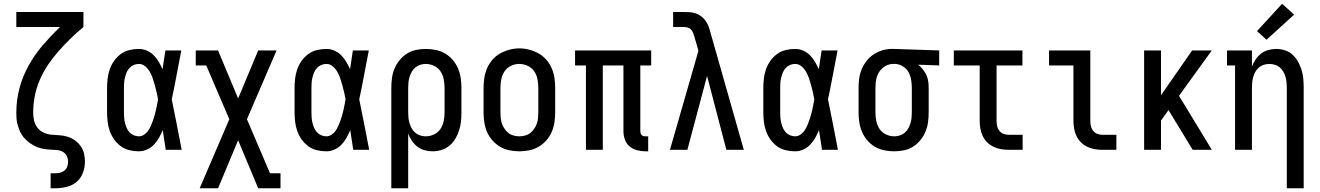

<svg xmlns="http://www.w3.org/2000/svg" viewBox="-20 -799 7040 1024"><path d="M250 205V125H277Q290 125 302.5 121.5Q315 118 325 109.5Q335 101 339 88.5Q343 76 343 63Q343 47 336 33Q329 19 315.5 11Q302 3 286.5 1.5Q271 0 255.5 -0.5Q240 -1 224.5 -3Q209 -5 194.5 -9Q180 -13 166 -20Q152 -27 139.5 -36Q127 -45 116 -56Q105 -67 96.5 -80Q88 -93 82.5 -107.5Q77 -122 73 -137Q69 -152 68 -167.5Q67 -183 67 -198Q67 -265 84 -329Q101 -393 133.5 -451Q166 -509 209 -559Q252 -609 300 -655H67V-735H425V-655Q390 -626 357 -594Q324 -562 294 -528Q264 -494 238 -456Q212 -418 193.5 -376Q175 -334 166 -289Q157 -244 157 -198Q157 -177 162 -155.5Q167 -134 180.5 -117Q194 -100 214.5 -91Q235 -82 256.5 -80.5Q278 -79 299.5 -77.5Q321 -76 341.5 -69.5Q362 -63 380 -50Q398 -37 410.5 -19.5Q423 -2 428 19.5Q433 41 433 63Q433 93 422.5 122Q412 151 389 170.5Q366 190 336.5 197.5Q307 205 277 205Z M721 8Q695 8 670 2Q645 -4 624.5 -19Q604 -34 589 -55Q574 -76 565.5 -100Q557 -124 554 -149.5Q551 -175 551 -200V-330Q551 -355 554 -380.5Q557 -406 565.5 -430Q574 -454 589 -475Q604 -496 624.5 -511Q645 -526 670 -532Q695 -538 721 -538Q743 -538 763.5 -529Q784 -520 799.5 -504.5Q815 -489 826.5 -469.5Q838 -450 847 -430Q851 -455 854.5 -480Q858 -505 862 -530H947Q934 -465 922 -399.5Q910 -334 896 -269Q910 -202 923 -134.5Q936 -67 949 0H864Q860 -26 856 -52.5Q852 -79 848 -105Q839 -84 828 -64Q817 -44 801 -27.5Q785 -11 764 -1.5Q743 8 721 8ZM721 -72Q735 -72 748 -80.5Q761 -89 769.5 -101Q778 -113 784 -126.5Q790 -140 795 -154Q800 -168 804 -182Q808 -196 811.5 -210.5Q815 -225 817.5 -239.5Q820 -254 823 -269Q820 -288 815.5 -306.5Q811 -325 806 -343.5Q801 -362 795 -380Q789 -398 779.5 -415Q770 -432 755 -445Q740 -458 721 -458Q707 -458 693.5 -452.5Q680 -447 670.5 -436.5Q661 -426 655.5 -413Q650 -400 646.5 -386Q643 -372 642 -358Q641 -344 641 -330V-200Q641 -186 642 -172Q643 -158 646.5 -144Q650 -130 655.5 -117Q661 -104 670.5 -93.5Q680 -83 693.5 -77.5Q707 -72 721 -72Z M1045 205 1203 -163 1080 -450H1024V-530H1143L1250 -274L1357 -530H1455L1297 -163L1420 125H1476V205H1357L1250 -51L1143 205Z M1721 8Q1695 8 1670 2Q1645 -4 1624.5 -19Q1604 -34 1589 -55Q1574 -76 1565.5 -100Q1557 -124 1554 -149.5Q1551 -175 1551 -200V-330Q1551 -355 1554 -380.5Q1557 -406 1565.5 -430Q1574 -454 1589 -475Q1604 -496 1624.5 -511Q1645 -526 1670 -532Q1695 -538 1721 -538Q1743 -538 1763.5 -529Q1784 -520 1799.5 -504.5Q1815 -489 1826.5 -469.5Q1838 -450 1847 -430Q1851 -455 1854.5 -480Q1858 -505 1862 -530H1947Q1934 -465 1922 -399.5Q1910 -334 1896 -269Q1910 -202 1923 -134.5Q1936 -67 1949 0H1864Q1860 -26 1856 -52.5Q1852 -79 1848 -105Q1839 -84 1828 -64Q1817 -44 1801 -27.5Q1785 -11 1764 -1.5Q1743 8 1721 8ZM1721 -72Q1735 -72 1748 -80.5Q1761 -89 1769.5 -101Q1778 -113 1784 -126.5Q1790 -140 1795 -154Q1800 -168 1804 -182Q1808 -196 1811.5 -210.5Q1815 -225 1817.5 -239.5Q1820 -254 1823 -269Q1820 -288 1815.5 -306.5Q1811 -325 1806 -343.5Q1801 -362 1795 -380Q1789 -398 1779.5 -415Q1770 -432 1755 -445Q1740 -458 1721 -458Q1707 -458 1693.5 -452.5Q1680 -447 1670.5 -436.5Q1661 -426 1655.5 -413Q1650 -400 1646.5 -386Q1643 -372 1642 -358Q1641 -344 1641 -330V-200Q1641 -186 1642 -172Q1643 -158 1646.5 -144Q1650 -130 1655.5 -117Q1661 -104 1670.5 -93.5Q1680 -83 1693.5 -77.5Q1707 -72 1721 -72Z M2067 205V-330Q2067 -356 2070.5 -382.5Q2074 -409 2084 -433Q2094 -457 2111 -478Q2128 -499 2150 -513Q2172 -527 2198 -532.5Q2224 -538 2251 -538Q2278 -538 2304.5 -532.5Q2331 -527 2354 -513.5Q2377 -500 2394.5 -479.5Q2412 -459 2422.5 -434.5Q2433 -410 2437 -383.5Q2441 -357 2441 -330V-200Q2441 -176 2438.5 -151.5Q2436 -127 2428.5 -103.5Q2421 -80 2408.5 -59Q2396 -38 2377.5 -22.5Q2359 -7 2335.5 0.5Q2312 8 2287 8Q2265 8 2244 2Q2223 -4 2206 -17Q2189 -30 2176.5 -48.5Q2164 -67 2157 -87V205ZM2251 -72Q2274 -72 2295.5 -82.5Q2317 -93 2329.5 -112Q2342 -131 2346.5 -154Q2351 -177 2351 -200V-330Q2351 -353 2346.5 -376Q2342 -399 2329.5 -418Q2317 -437 2295.5 -447.5Q2274 -458 2251 -458Q2236 -458 2221.5 -453.5Q2207 -449 2195.5 -439.5Q2184 -430 2176.5 -417Q2169 -404 2164.5 -389.5Q2160 -375 2158.5 -360Q2157 -345 2157 -330V-200Q2157 -185 2158.5 -170Q2160 -155 2164.5 -140.5Q2169 -126 2176.5 -113Q2184 -100 2195.5 -90.5Q2207 -81 2221.5 -76.5Q2236 -72 2251 -72Z M2750 8Q2723 8 2696.5 2.5Q2670 -3 2647 -16.5Q2624 -30 2606 -50.5Q2588 -71 2577.5 -95.5Q2567 -120 2563 -146.5Q2559 -173 2559 -200V-330Q2559 -357 2563 -383.5Q2567 -410 2577.5 -434.5Q2588 -459 2606 -480Q2624 -501 2647.5 -514Q2671 -527 2697 -534Q2723 -541 2750 -541Q2777 -541 2803 -534Q2829 -527 2852.5 -514Q2876 -501 2894 -480Q2912 -459 2922.5 -434.5Q2933 -410 2937 -383.5Q2941 -357 2941 -330V-200Q2941 -173 2937 -146.5Q2933 -120 2922.5 -95.5Q2912 -71 2894 -50.5Q2876 -30 2853 -16.5Q2830 -3 2803.5 2.5Q2777 8 2750 8ZM2750 -72Q2765 -72 2780.5 -76Q2796 -80 2808 -89.5Q2820 -99 2829 -112Q2838 -125 2843 -139.5Q2848 -154 2849.5 -169.5Q2851 -185 2851 -200V-330Q2851 -353 2846.5 -376.5Q2842 -400 2829 -419Q2816 -438 2794 -448Q2772 -458 2749 -458Q2726 -458 2704.5 -447.5Q2683 -437 2670.5 -418Q2658 -399 2653.5 -376Q2649 -353 2649 -330V-200Q2649 -185 2650.5 -169.5Q2652 -154 2657 -139.5Q2662 -125 2671 -112Q2680 -99 2692 -89.5Q2704 -80 2719.5 -76Q2735 -72 2750 -72Z M3422 8Q3399 8 3377 2Q3355 -4 3337.5 -18.5Q3320 -33 3312.5 -55Q3305 -77 3305 -99V-450H3195V0H3105V-450H3047V-530H3453V-450H3395V-99Q3395 -94 3396.5 -88.5Q3398 -83 3402 -79Q3406 -75 3411 -73.5Q3416 -72 3422 -72H3437V8Z M3553 0 3705 -528 3683 -605Q3680 -615 3676 -625Q3672 -635 3664.5 -642.5Q3657 -650 3646.5 -652.5Q3636 -655 3625 -655H3570V-735H3625Q3642 -735 3658.5 -734Q3675 -733 3691 -727.5Q3707 -722 3720.5 -711.5Q3734 -701 3743.5 -687.5Q3753 -674 3759 -658Q3765 -642 3769 -626L3947 0H3854L3751 -394L3646 0Z M4221 8Q4195 8 4170 2Q4145 -4 4124.5 -19Q4104 -34 4089 -55Q4074 -76 4065.5 -100Q4057 -124 4054 -149.5Q4051 -175 4051 -200V-330Q4051 -355 4054 -380.5Q4057 -406 4065.5 -430Q4074 -454 4089 -475Q4104 -496 4124.5 -511Q4145 -526 4170 -532Q4195 -538 4221 -538Q4243 -538 4263.5 -529Q4284 -520 4299.5 -504.5Q4315 -489 4326.5 -469.5Q4338 -450 4347 -430Q4351 -455 4354.5 -480Q4358 -505 4362 -530H4447Q4434 -465 4422 -399.5Q4410 -334 4396 -269Q4410 -202 4423 -134.5Q4436 -67 4449 0H4364Q4360 -26 4356 -52.5Q4352 -79 4348 -105Q4339 -84 4328 -64Q4317 -44 4301 -27.5Q4285 -11 4264 -1.5Q4243 8 4221 8ZM4221 -72Q4235 -72 4248 -80.5Q4261 -89 4269.5 -101Q4278 -113 4284 -126.5Q4290 -140 4295 -154Q4300 -168 4304 -182Q4308 -196 4311.5 -210.5Q4315 -225 4317.5 -239.5Q4320 -254 4323 -269Q4320 -288 4315.5 -306.5Q4311 -325 4306 -343.5Q4301 -362 4295 -380Q4289 -398 4279.5 -415Q4270 -432 4255 -445Q4240 -458 4221 -458Q4207 -458 4193.5 -452.5Q4180 -447 4170.5 -436.5Q4161 -426 4155.5 -413Q4150 -400 4146.5 -386Q4143 -372 4142 -358Q4141 -344 4141 -330V-200Q4141 -186 4142 -172Q4143 -158 4146.5 -144Q4150 -130 4155.5 -117Q4161 -104 4170.5 -93.5Q4180 -83 4193.5 -77.5Q4207 -72 4221 -72Z M4749 8Q4722 8 4695.5 2.5Q4669 -3 4646 -16.5Q4623 -30 4605.5 -50.5Q4588 -71 4577.5 -95.5Q4567 -120 4563 -146.5Q4559 -173 4559 -200V-330Q4559 -356 4562.5 -381.5Q4566 -407 4576 -430.5Q4586 -454 4602 -474.5Q4618 -495 4639.5 -509Q4661 -523 4685.5 -530.5Q4710 -538 4736 -538Q4740 -538 4743.5 -538Q4747 -538 4750 -538L4989 -530V-450L4877 -454Q4891 -443 4902 -429Q4913 -415 4920.5 -399Q4928 -383 4930.5 -365.5Q4933 -348 4933 -330V-200Q4933 -174 4929.5 -147.5Q4926 -121 4916 -97Q4906 -73 4889 -52Q4872 -31 4850 -17Q4828 -3 4802 2.5Q4776 8 4749 8ZM4749 -72Q4764 -72 4778.5 -76.5Q4793 -81 4804.5 -90.5Q4816 -100 4823.5 -113Q4831 -126 4835.5 -140.5Q4840 -155 4841.5 -170Q4843 -185 4843 -200V-330Q4843 -351 4839.5 -372.5Q4836 -394 4826 -413Q4816 -432 4797.5 -444Q4779 -456 4757 -458H4750Q4748 -458 4746 -458Q4744 -458 4743 -458Q4728 -458 4714 -452.5Q4700 -447 4688.5 -437.5Q4677 -428 4669 -415.5Q4661 -403 4656.5 -388.5Q4652 -374 4650.5 -359.5Q4649 -345 4649 -330V-200Q4649 -177 4653.5 -154Q4658 -131 4670.5 -112Q4683 -93 4704.5 -82.5Q4726 -72 4749 -72Z M5360 0Q5339 0 5318.5 -3.5Q5298 -7 5279 -16Q5260 -25 5245 -40Q5230 -55 5221 -74Q5212 -93 5208.5 -113.5Q5205 -134 5205 -155V-450H5067V-530H5433V-450H5295V-155Q5295 -141 5298 -127Q5301 -113 5310 -101.5Q5319 -90 5332.5 -85Q5346 -80 5360 -80H5434V0Z M5860 0Q5839 0 5818.5 -3.5Q5798 -7 5779 -16Q5760 -25 5745 -40Q5730 -55 5721 -74Q5712 -93 5708.5 -113.5Q5705 -134 5705 -155V-450H5575V-530H5795V-155Q5795 -141 5798 -127Q5801 -113 5810 -101.5Q5819 -90 5832.5 -85Q5846 -80 5860 -80H5934V0Z M6082 0V-530H6172V-291L6338 -530H6443L6268 -288L6293 -247L6443 0H6341L6212 -212L6172 -156V0Z M6843 205V-330Q6843 -345 6841.5 -360Q6840 -375 6836 -389Q6832 -403 6824.5 -416.5Q6817 -430 6805.5 -439.5Q6794 -449 6779.5 -453.5Q6765 -458 6750 -458Q6735 -458 6720.5 -453.5Q6706 -449 6694.5 -439.5Q6683 -430 6675.5 -416.5Q6668 -403 6664 -389Q6660 -375 6658.5 -360Q6657 -345 6657 -330V0H6567V-450H6524V-530H6657V-443Q6664 -463 6676 -481Q6688 -499 6705 -512.5Q6722 -526 6743.5 -532Q6765 -538 6786 -538Q6810 -538 6833.5 -530.5Q6857 -523 6874.5 -506.5Q6892 -490 6903.5 -469Q6915 -448 6922 -425Q6929 -402 6931 -378Q6933 -354 6933 -330V205ZM6735 -587 6684 -633 6818 -779 6882 -721Z"/></svg>

Font: Iosevka Slab Medium
Style: Regular
Weight: 500
Monospace: yes
Designer: Belleve Invis
Foundry: Belleve Invis
Version: Version 11.1.1; ttfautohint (v1.8.3)